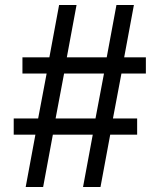

<svg xmlns="http://www.w3.org/2000/svg" viewBox="-20 -750 640 770"><path d="M83 0 122 -210H35V-275H133L167 -455H70V-520H178L217 -730H287L248 -520H408L447 -730H517L478 -520H565V-455H467L433 -275H530V-210H422L383 0H313L352 -210H192L153 0ZM203 -275H363L397 -455H237Z"/></svg>

Font: JetBrainsMono NF
Style: Regular
Weight: 400
Designer: Philipp Nurullin, Konstantin Bulenkov
Foundry: JetBrains
Version: Version 2.251; ttfautohint (v1.8.3);Nerd Fonts 2.2.2